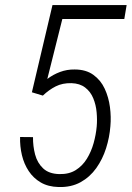

<svg xmlns="http://www.w3.org/2000/svg" viewBox="-20 -731 522 761"><path d="M149.9 -352.1 106.4 -365.2 188 -710.9H481.9L472.7 -655.8H227.1L167.5 -418Q190.4 -435.5 218 -445.8Q245.6 -456.1 275.9 -455.6Q320.8 -455.6 350.1 -434.3Q379.4 -413.1 395 -379.4Q410.6 -345.7 415.8 -306.4Q420.9 -267.1 417.5 -230.5Q414.1 -186.5 400.4 -143.3Q386.7 -100.1 361.6 -64.7Q336.4 -29.3 299.3 -8.8Q262.2 11.7 212.4 10.3Q170.9 9.3 141.6 -7.8Q112.3 -24.9 93.8 -53Q75.2 -81.1 66.9 -116Q58.6 -150.9 59.6 -188L110.8 -187.5Q110.4 -151.9 119.1 -118.7Q127.9 -85.4 150.9 -63.7Q173.8 -42 214.8 -41Q253.4 -40 280.3 -56.9Q307.1 -73.7 324.5 -102.1Q341.8 -130.4 351.1 -163.8Q360.4 -197.3 363.3 -229.5Q365.7 -256.3 363 -285.9Q360.4 -315.4 349.6 -341.6Q338.9 -367.7 317.6 -384Q296.4 -400.4 263.2 -401.4Q228 -402.3 200.9 -388.7Q173.8 -375 149.9 -352.1Z"/></svg>

Font: Roboto Condensed Light
Style: Italic
Weight: 300
Italic angle: -12°
Designer: Christian Robertson
Foundry: Google
Version: Version 3.0; 2020